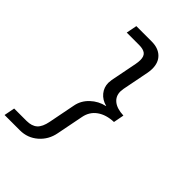

<svg xmlns="http://www.w3.org/2000/svg" viewBox="-278 -832 1147 1147"><g transform="rotate(45 295.0 -259.0)"><path d="M-10.3 207.5 2.9 139.6H106.9Q151.4 139.6 175.5 117.9Q199.7 96.2 209.5 44.4L242.7 -125Q252 -174.8 290.5 -211.2Q329.1 -247.6 380.9 -258.8V-259.8Q339.8 -270.5 315.9 -299.8Q292 -329.1 292 -367.2L294.4 -392.6L327.6 -561.5Q331.5 -582 331.5 -597.7Q331.5 -629.9 314.5 -643.3Q297.4 -656.7 261.7 -656.7H157.7L170.9 -724.6H300.3Q355.5 -724.6 387.2 -694.8Q418.9 -665 418.9 -612.3Q418.9 -593.8 415.5 -576.7L381.8 -404.8L379.4 -380.9Q379.4 -341.3 408.7 -317.9Q438 -294.4 494.1 -292L481.4 -225.1Q417.5 -222.7 376.5 -193.4Q335.4 -164.1 325.2 -111.8L291.5 59.6Q279.3 124.5 231.4 166Q183.6 207.5 119.1 207.5Z"/></g></svg>

Font: Cousine
Style: Italic
Weight: 400
Italic angle: -12°
Monospace: yes
Designer: Steve Matteson
Foundry: Monotype Imaging Inc.
Version: Version 1.21